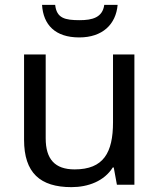

<svg xmlns="http://www.w3.org/2000/svg" viewBox="-20 -760 658 790"><path d="M464 -740H409C402 -688 360 -677 308 -677C247 -677 213 -685 207 -740H153C158 -658 207 -606 306 -606C402 -606 457 -660 464 -740ZM533 -536H445V-257C445 -132 406 -63 287 -63C206 -63 168 -105 168 -191V-536H79V-185C79 -49 145 10 274 10C343 10 409 -15 444 -71H448L461 0H533Z"/></svg>

Font: Noto Sans Psalter Pahlavi
Style: Regular
Weight: 400
Designer: Monotype Design Team
Foundry: Monotype Imaging Inc.
Version: Version 2.002